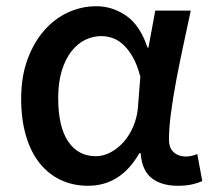

<svg xmlns="http://www.w3.org/2000/svg" viewBox="-20 -584 682 617"><path d="M263 13Q215 13 175.5 -5.5Q136 -24 107.5 -59.5Q79 -95 63.5 -147.5Q48 -200 48 -267Q48 -337 68 -392Q88 -447 121.5 -485.5Q155 -524 198.5 -544Q242 -564 290 -564Q341 -564 385.5 -533.5Q430 -503 454 -431H457L479 -550H593Q582 -498 569.5 -440Q557 -382 546.5 -326.5Q536 -271 529.5 -221.5Q523 -172 523 -136Q523 -108 538.5 -94.5Q554 -81 577 -81Q595 -81 614 -89L630 -2Q617 4 597.5 8.5Q578 13 551 13Q499 13 467.5 -11.5Q436 -36 432 -92H428Q368 13 263 13ZM288 -82Q312 -82 335.5 -94.5Q359 -107 377.5 -128Q396 -149 408 -177Q420 -205 423 -236L431 -337Q421 -376 406.5 -401Q392 -426 375.5 -441Q359 -456 341 -462Q323 -468 305 -468Q279 -468 254 -456Q229 -444 209.5 -419Q190 -394 178.5 -356.5Q167 -319 167 -269Q167 -177 199 -129.5Q231 -82 288 -82Z"/></svg>

Font: Kinto Sans Med
Style: Regular
Weight: 500
Designer: Authors: Ryoko NISHIZUKA  (kana & ideographs); Paul D. Hunt (Latin, Greek & Cyrillic); Wenlong ZHANG  (bopomofo); Sandol
Foundry: Adobe Systems Incorporated, ookami Inc.
Version: Version 0.001